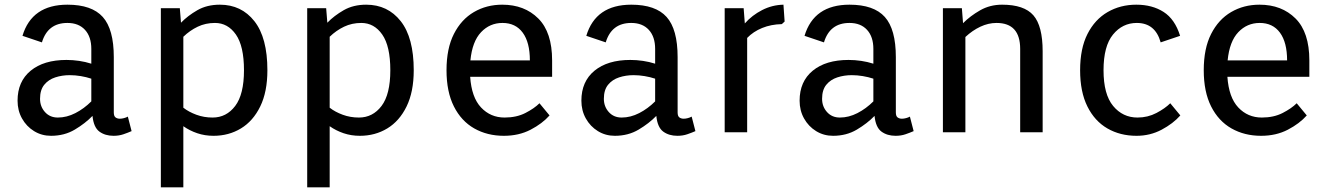

<svg xmlns="http://www.w3.org/2000/svg" viewBox="-20 -565 5682 820"><path d="M198 15Q158 15 125.5 -5Q93 -25 74 -59Q55 -93 55 -135Q55 -217 111 -263Q167 -309 264 -309Q291 -309 318 -305Q345 -301 370 -293V-356Q370 -408 343 -437.5Q316 -467 268 -467Q184 -467 159 -384L76 -412Q116 -545 268 -545Q372 -545 419 -492.5Q466 -440 466 -321V-85Q466 -69 473.5 -63.5Q481 -58 492 -58Q500 -58 509.5 -60.5Q519 -63 526 -67L542 -5Q526 2 507 8.5Q488 15 465 15Q429 15 404.5 -3Q380 -21 375 -70Q344 -38 299.5 -11.5Q255 15 198 15ZM227 -63Q265 -63 302 -82Q339 -101 370 -132V-229Q349 -236 325 -240Q301 -244 278 -244Q245 -244 216 -234.5Q187 -225 169 -203Q151 -181 151 -143Q151 -110 172 -86.5Q193 -63 227 -63Z M667 235V-530H748L753 -468Q782 -498 823 -521.5Q864 -545 919 -545Q1011 -545 1066.5 -474.5Q1122 -404 1122 -265Q1122 -173 1091.5 -110.5Q1061 -48 1009 -16.5Q957 15 892 15Q855 15 822.5 4Q790 -7 763 -26V235ZM888 -63Q947 -63 984.5 -112.5Q1022 -162 1022 -265Q1022 -368 987.5 -417.5Q953 -467 898 -467Q858 -467 824.5 -451Q791 -435 763 -408V-105Q786 -87 818.5 -75Q851 -63 888 -63Z M1292 235V-530H1373L1378 -468Q1407 -498 1448 -521.5Q1489 -545 1544 -545Q1636 -545 1691.5 -474.5Q1747 -404 1747 -265Q1747 -173 1716.5 -110.5Q1686 -48 1634 -16.5Q1582 15 1517 15Q1480 15 1447.5 4Q1415 -7 1388 -26V235ZM1513 -63Q1572 -63 1609.5 -112.5Q1647 -162 1647 -265Q1647 -368 1612.5 -417.5Q1578 -467 1523 -467Q1483 -467 1449.5 -451Q1416 -435 1388 -408V-105Q1411 -87 1443.5 -75Q1476 -63 1513 -63Z M2132 15Q2061 15 2005.5 -16.5Q1950 -48 1918.5 -110.5Q1887 -173 1887 -265Q1887 -358 1918.5 -420Q1950 -482 2004 -513.5Q2058 -545 2125 -545Q2220 -545 2279 -486Q2338 -427 2338 -307V-237H1988Q1994 -149 2034.5 -106Q2075 -63 2135 -63Q2186 -63 2224 -82.5Q2262 -102 2284 -124L2327 -72Q2296 -37 2246 -11Q2196 15 2132 15ZM1989 -307H2243Q2243 -384 2212.5 -425.5Q2182 -467 2126 -467Q2072 -467 2034.5 -427.5Q1997 -388 1989 -307Z M2606 15Q2566 15 2533.5 -5Q2501 -25 2482 -59Q2463 -93 2463 -135Q2463 -217 2519 -263Q2575 -309 2672 -309Q2699 -309 2726 -305Q2753 -301 2778 -293V-356Q2778 -408 2751 -437.5Q2724 -467 2676 -467Q2592 -467 2567 -384L2484 -412Q2524 -545 2676 -545Q2780 -545 2827 -492.5Q2874 -440 2874 -321V-85Q2874 -69 2881.5 -63.5Q2889 -58 2900 -58Q2908 -58 2917.5 -60.5Q2927 -63 2934 -67L2950 -5Q2934 2 2915 8.5Q2896 15 2873 15Q2837 15 2812.5 -3Q2788 -21 2783 -70Q2752 -38 2707.5 -11.5Q2663 15 2606 15ZM2635 -63Q2673 -63 2710 -82Q2747 -101 2778 -132V-229Q2757 -236 2733 -240Q2709 -244 2686 -244Q2653 -244 2624 -234.5Q2595 -225 2577 -203Q2559 -181 2559 -143Q2559 -110 2580 -86.5Q2601 -63 2635 -63Z M3075 0V-530H3156L3161 -465Q3192 -500 3235 -522Q3278 -544 3326 -545L3331 -473L3319 -462Q3273 -461 3235 -445.5Q3197 -430 3171 -403V0Z M3538 15Q3498 15 3465.5 -5Q3433 -25 3414 -59Q3395 -93 3395 -135Q3395 -217 3451 -263Q3507 -309 3604 -309Q3631 -309 3658 -305Q3685 -301 3710 -293V-356Q3710 -408 3683 -437.5Q3656 -467 3608 -467Q3524 -467 3499 -384L3416 -412Q3456 -545 3608 -545Q3712 -545 3759 -492.5Q3806 -440 3806 -321V-85Q3806 -69 3813.5 -63.5Q3821 -58 3832 -58Q3840 -58 3849.5 -60.5Q3859 -63 3866 -67L3882 -5Q3866 2 3847 8.5Q3828 15 3805 15Q3769 15 3744.5 -3Q3720 -21 3715 -70Q3684 -38 3639.5 -11.5Q3595 15 3538 15ZM3567 -63Q3605 -63 3642 -82Q3679 -101 3710 -132V-229Q3689 -236 3665 -240Q3641 -244 3618 -244Q3585 -244 3556 -234.5Q3527 -225 3509 -203Q3491 -181 3491 -143Q3491 -110 3512 -86.5Q3533 -63 3567 -63Z M4007 0V-530H4088L4093 -466Q4124 -497 4166 -521Q4208 -545 4260 -545Q4354 -545 4393.5 -499.5Q4433 -454 4433 -346V0H4337V-356Q4337 -467 4236 -467Q4201 -467 4167 -451Q4133 -435 4103 -407V0Z M4834 15Q4764 15 4709.5 -16.5Q4655 -48 4624 -110.5Q4593 -173 4593 -265Q4593 -358 4624.5 -420Q4656 -482 4710.5 -513.5Q4765 -545 4833 -545Q4901 -545 4949.5 -514Q4998 -483 5020 -412L4937 -384Q4914 -467 4835 -467Q4774 -467 4733.5 -417.5Q4693 -368 4693 -265Q4693 -162 4734 -112.5Q4775 -63 4838 -63Q4882 -63 4919 -82.5Q4956 -102 4978 -124L5021 -72Q4990 -37 4941 -11Q4892 15 4834 15Z M5366 15Q5295 15 5239.5 -16.5Q5184 -48 5152.5 -110.5Q5121 -173 5121 -265Q5121 -358 5152.5 -420Q5184 -482 5238 -513.5Q5292 -545 5359 -545Q5454 -545 5513 -486Q5572 -427 5572 -307V-237H5222Q5228 -149 5268.5 -106Q5309 -63 5369 -63Q5420 -63 5458 -82.5Q5496 -102 5518 -124L5561 -72Q5530 -37 5480 -11Q5430 15 5366 15ZM5223 -307H5477Q5477 -384 5446.5 -425.5Q5416 -467 5360 -467Q5306 -467 5268.5 -427.5Q5231 -388 5223 -307Z"/></svg>

Font: Orienta
Style: Regular
Weight: 400
Designer: Eduardo Rodriguez Tunni
Foundry: Eduardo Rodriguez Tunni
Version: Version 1.002; ttfautohint (v1.8.4.7-5d5b);gftools[0.9.23]